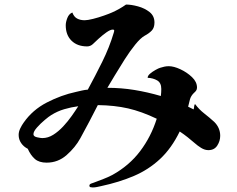

<svg xmlns="http://www.w3.org/2000/svg" viewBox="-20 -766 1040 844"><path d="M324 -299Q293 -295 262.5 -286Q232 -277 205 -260Q195 -254 176.5 -238.5Q158 -223 142.5 -205.5Q127 -188 127 -176Q127 -166 143 -162.5Q159 -159 166 -159Q191 -159 214 -173.5Q237 -188 257.5 -210Q278 -232 295 -256Q312 -280 324 -299ZM948 -169Q948 -146 935 -126Q922 -106 896 -106Q880 -106 864 -116Q848 -126 837 -136Q821 -150 804.5 -163Q788 -176 770 -188Q734 -114 683.5 -67Q633 -20 568.5 7.5Q504 35 425 52Q416 54 406.5 56Q397 58 388 58Q384 58 378.5 57Q373 56 373 50Q373 44 380.5 41Q388 38 392 37Q413 29 434 21Q455 13 474 3Q548 -38 596 -101.5Q644 -165 669 -244Q602 -276 543 -289.5Q484 -303 410 -304Q391 -267 372 -230.5Q353 -194 333 -158Q311 -118 273 -84.5Q235 -51 185 -51Q152 -51 133.5 -67Q115 -83 102 -112Q84 -121 73 -137Q62 -153 62 -173Q62 -187 69 -201.5Q76 -216 84 -227Q123 -283 186 -315.5Q249 -348 314 -362Q327 -365 340 -368Q353 -371 366 -372Q398 -431 429.5 -494.5Q461 -558 480 -622Q481 -625 481.5 -627.5Q482 -630 482 -632Q482 -636 476 -636Q465 -636 447.5 -623.5Q430 -611 413 -595.5Q396 -580 388 -572Q377 -562 363 -562Q320 -562 294.5 -587Q269 -612 269 -655Q269 -669 276 -687Q283 -705 298 -711Q305 -692 319 -684.5Q333 -677 352 -677Q365 -677 389 -683Q413 -689 437 -697.5Q461 -706 472 -711Q488 -718 504 -727Q520 -736 534 -746Q557 -746 586.5 -738Q616 -730 637.5 -713Q659 -696 659 -667Q659 -644 647 -631.5Q635 -619 616 -609Q598 -599 574.5 -570Q551 -541 527.5 -504Q504 -467 484 -433.5Q464 -400 452 -380Q513 -380 571 -370.5Q629 -361 687 -344Q688 -352 688.5 -359.5Q689 -367 689 -375Q689 -402 671 -412.5Q653 -423 629 -424Q629 -433 639.5 -442Q650 -451 663.5 -458.5Q677 -466 684 -468Q693 -471 702.5 -473Q712 -475 722 -475Q744 -475 773 -461.5Q802 -448 824 -427Q846 -406 846 -381Q846 -373 842 -367.5Q838 -362 832 -357Q819 -344 815 -329Q811 -314 807 -297Q813 -294 819 -291Q825 -288 831 -285Q833 -290 833.5 -298.5Q834 -307 838 -308Q855 -285 877.5 -267.5Q900 -250 922 -230Q948 -204 948 -169Z"/></svg>

Font: Kaisei Tokumin
Style: Bold
Weight: 700
Designer: Font-Kai, 金井和夫
Foundry: KAZUO KANAI
Version: Version 5.003